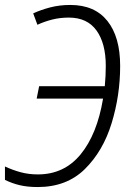

<svg xmlns="http://www.w3.org/2000/svg" viewBox="-28 -745 536 775"><path d="M457 -479Q457 -596 405.5 -660.5Q354 -725 256 -725Q212 -725 174 -715Q136 -705 106 -691L123 -645Q151 -658 182.5 -666Q214 -674 250 -674Q324 -674 361.5 -622Q399 -570 399 -479Q399 -440 395 -397H130L120 -347H388Q364 -203 297.5 -122Q231 -41 125 -41Q87 -41 54.5 -50Q22 -59 -8 -73V-19Q20 -5 51.5 2.5Q83 10 124 10Q241 10 314.5 -62.5Q388 -135 422.5 -247.5Q457 -360 457 -479Z"/></svg>

Font: Noto Sans UI SemiCondensed Light
Style: Italic
Weight: 300
Width: 4
Designer: Monotype Design Team
Foundry: Monotype Imaging Inc.
Version: 1.001